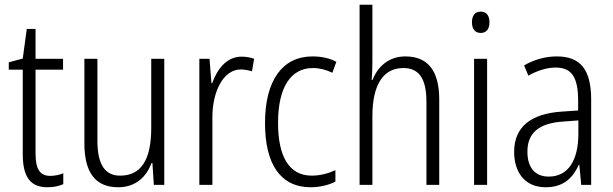

<svg xmlns="http://www.w3.org/2000/svg" viewBox="-20 -780 2585 810"><path d="M192 -38C146 -38 130 -70 130 -133V-486H246V-532H130V-658H93L76 -533L17 -517V-486H76V-130C76 -35 107 10 180 10C207 10 229 5 247 -3V-49C233 -43 212 -38 192 -38Z M673 -532H618V-240C618 -104 574 -39 487 -39C424 -39 391 -84 391 -186V-532H336V-176C336 -55 380 10 479 10C553 10 598 -35 619 -92H623L629 0H673Z M999 -541C935 -541 896 -487 875 -429H872L864 -532H821V0H876V-282C875 -391 921 -487 996 -487C1013 -487 1030 -483 1043 -479L1052 -532C1036 -538 1017 -541 999 -541Z M1291 10C1328 10 1367 1 1395 -14V-62C1364 -48 1330 -39 1295 -39C1197 -39 1153 -124 1153 -262C1153 -412 1207 -493 1300 -493C1327 -493 1356 -486 1382 -473L1399 -519C1372 -534 1338 -542 1298 -542C1172 -542 1098 -441 1098 -261C1098 -88 1163 10 1291 10Z M1551 -518V-760H1497V0H1551V-289C1551 -428 1600 -493 1682 -493C1745 -493 1779 -452 1779 -351V0H1833V-360C1833 -482 1785 -542 1690 -542C1619 -542 1572 -497 1552 -443H1548C1550 -467 1551 -489 1551 -518Z M2008 -731C1983 -731 1971 -713 1971 -686C1971 -658 1984 -641 2008 -641C2032 -641 2045 -658 2045 -686C2045 -713 2033 -731 2008 -731ZM2035 -532H1980V0H2035Z M2329 -542C2280 -542 2232 -528 2191 -504L2209 -461C2251 -484 2289 -495 2324 -495C2390 -495 2419 -457 2419 -355V-314L2348 -309C2220 -300 2149 -245 2149 -139C2149 -55 2193 10 2282 10C2358 10 2397 -30 2422 -85H2424L2432 0H2474V-359C2474 -485 2430 -542 2329 -542ZM2354 -267 2420 -272V-216C2420 -105 2378 -35 2295 -35C2239 -35 2205 -71 2205 -140C2205 -219 2253 -260 2354 -267Z"/></svg>

Font: Noto Sans Malayalam Condensed Light
Style: Regular
Weight: 300
Width: 3
Designer: Jelle Bosma - Monotype Design Team
Foundry: Monotype Imaging Inc.
Version: Version 2.104